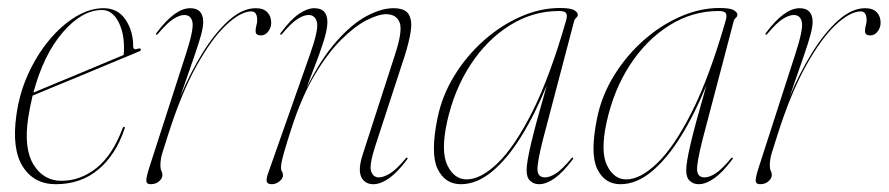

<svg xmlns="http://www.w3.org/2000/svg" viewBox="-20 -453 2222 480"><path d="M291 -130Q269.5 -66 225.8 -29.2Q182 7.5 119.5 7.5Q65 7.5 37 -36.5Q9 -80.5 21 -165.5Q28.5 -219.5 50.2 -267.5Q72 -315.5 103 -352.8Q134 -390 169.2 -411.2Q204.5 -432.5 239 -432.5Q274.5 -432.5 293.8 -404Q313 -375.5 313 -337Q313 -326.5 326 -331.5Q330.5 -333 332 -330Q333 -327 329 -325Q326 -323.5 304 -314.5Q282 -305.5 249.2 -291.8Q216.5 -278 180.2 -263Q144 -248 112.2 -235Q80.5 -222 61.5 -214Q55 -187 50.5 -158.5Q39 -81.5 64 -41.2Q89 -1 133.5 -1Q181 -1 221 -32.8Q261 -64.5 286 -131Q287.5 -136 290 -136Q293.5 -136 291 -130ZM235 -428Q185 -428 137 -372.2Q89 -316.5 63.5 -221.5Q84 -230 117 -243.8Q150 -257.5 185.5 -272.2Q221 -287 249.5 -299Q278 -311 289 -315.5Q290 -321 290 -334Q290 -373.5 274.8 -400.8Q259.5 -428 235 -428ZM287 -310Q287 -310 287 -310.5Z M370.5 -366.5Q369 -368 371.5 -371Q417.5 -432.5 455.5 -432.5Q488 -432.5 488 -398Q488 -385.5 482.8 -366Q477.5 -346.5 465 -310.2Q452.5 -274 430.5 -211Q455 -270 486.2 -320.5Q517.5 -371 551.8 -401.8Q586 -432.5 619.5 -432.5Q638.5 -432.5 648.2 -422.5Q658 -412.5 658 -396Q658 -384 650.5 -374.2Q643 -364.5 632.5 -364.5Q619 -364.5 619 -375Q619 -383 621 -389.5Q623 -396 623 -402.5Q623 -424.5 608.5 -424.5Q582 -424.5 545.8 -390.8Q509.5 -357 471 -287.8Q432.5 -218.5 399 -112Q391.5 -88 386.2 -71.8Q381 -55.5 381 -39Q381 -30.5 383.5 -25.8Q386 -21 386 -15.5Q386 -7 377.8 0.2Q369.5 7.5 356.5 7.5Q345.5 7.5 345.8 -2.2Q346 -12 353.5 -35L445 -318.5Q464.5 -378.5 461.2 -397Q458 -415.5 440.5 -415.5Q429.5 -415.5 414 -406Q398.5 -396.5 375 -368.5Q372 -365 370.5 -366.5Z M681 -366.5Q679.5 -368 682 -371Q706 -403.5 727 -418Q748 -432.5 766 -432.5Q798.5 -432.5 798.5 -397.5Q798.5 -379 788.2 -347.2Q778 -315.5 765.5 -283.8Q753 -252 746.5 -233.5Q782 -305.5 820.8 -349.2Q859.5 -393 896.5 -412.8Q933.5 -432.5 963.5 -432.5Q993 -432.5 1002 -416.8Q1011 -401 1006.8 -374Q1002.5 -347 991.5 -312.5L919 -90.5Q902.5 -40 907.8 -24.8Q913 -9.5 927 -9.5Q938.5 -9.5 954.5 -19Q970.5 -28.5 994 -56.5Q996.5 -60 998.5 -58.5Q1000 -57 997.5 -54Q973.5 -22 952.5 -7.2Q931.5 7.5 913.5 7.5Q891.5 7.5 883 -11Q874.5 -29.5 887 -67.5L968.5 -319.5Q987 -376.5 979 -397Q971 -417.5 945 -417.5Q926 -417.5 896.5 -402.5Q867 -387.5 833.2 -354Q799.5 -320.5 766.8 -265.8Q734 -211 708.5 -131.5Q696.5 -94.5 691 -75.2Q685.5 -56 684 -47.5Q682.5 -39 682.5 -33.5Q682.5 -27.5 685 -24Q687.5 -20.5 687.5 -14.5Q687.5 -7 678.8 0.2Q670 7.5 659.5 7.5Q648 7.5 646.8 0Q645.5 -7.5 650.5 -20.5L755.5 -318.5Q776.5 -378 772.5 -396.8Q768.5 -415.5 751 -415.5Q740 -415.5 724.5 -406Q709 -396.5 685.5 -368.5Q682.5 -365 681 -366.5Z M1338 -106.5Q1322.5 -46 1323.8 -27.8Q1325 -9.5 1342.5 -9.5Q1354 -9.5 1369.2 -19Q1384.5 -28.5 1408 -56.5Q1410.5 -60 1412.5 -58.5Q1414 -57 1411.5 -54Q1387.5 -22 1366.5 -7.2Q1345.5 7.5 1327.5 7.5Q1314.5 7.5 1305.5 -0.8Q1296.5 -9 1296.5 -27.5Q1296.5 -47 1307.8 -94.8Q1319 -142.5 1347 -239.5Q1317.5 -167.5 1283 -111.8Q1248.5 -56 1210.2 -24.2Q1172 7.5 1132 7.5Q1092.5 7.5 1074 -30.8Q1055.5 -69 1074 -159Q1085.5 -214.5 1116 -264Q1146.5 -313.5 1189.2 -351.5Q1232 -389.5 1281.2 -411.2Q1330.5 -433 1379.5 -433Q1406.5 -433 1415.5 -427.5Q1424.5 -422 1424.5 -416.5Q1424.5 -412 1420.5 -408.5Q1416.5 -405 1415.5 -401ZM1097.5 -147.5Q1081.5 -73.5 1098.8 -39Q1116 -4.5 1146.5 -4.5Q1182 -4.5 1224.5 -45.5Q1267 -86.5 1311 -174Q1355 -261.5 1395 -401Q1399 -414 1395.5 -419.8Q1392 -425.5 1377.5 -425.5Q1312 -425.5 1254.8 -389.8Q1197.5 -354 1156.5 -291.5Q1115.5 -229 1097.5 -147.5Z M1737 -106.5Q1721.5 -46 1722.8 -27.8Q1724 -9.5 1741.5 -9.5Q1753 -9.5 1768.2 -19Q1783.5 -28.5 1807 -56.5Q1809.5 -60 1811.5 -58.5Q1813 -57 1810.5 -54Q1786.5 -22 1765.5 -7.2Q1744.5 7.5 1726.5 7.5Q1713.5 7.5 1704.5 -0.8Q1695.5 -9 1695.5 -27.5Q1695.5 -47 1706.8 -94.8Q1718 -142.5 1746 -239.5Q1716.5 -167.5 1682 -111.8Q1647.5 -56 1609.2 -24.2Q1571 7.5 1531 7.5Q1491.5 7.5 1473 -30.8Q1454.5 -69 1473 -159Q1484.5 -214.5 1515 -264Q1545.5 -313.5 1588.2 -351.5Q1631 -389.5 1680.2 -411.2Q1729.5 -433 1778.5 -433Q1805.5 -433 1814.5 -427.5Q1823.5 -422 1823.5 -416.5Q1823.5 -412 1819.5 -408.5Q1815.5 -405 1814.5 -401ZM1496.5 -147.5Q1480.5 -73.5 1497.8 -39Q1515 -4.5 1545.5 -4.5Q1581 -4.5 1623.5 -45.5Q1666 -86.5 1710 -174Q1754 -261.5 1794 -401Q1798 -414 1794.5 -419.8Q1791 -425.5 1776.5 -425.5Q1711 -425.5 1653.8 -389.8Q1596.5 -354 1555.5 -291.5Q1514.5 -229 1496.5 -147.5Z M1894 -366.5Q1892.5 -368 1895 -371Q1941 -432.5 1979 -432.5Q2011.5 -432.5 2011.5 -398Q2011.5 -385.5 2006.2 -366Q2001 -346.5 1988.5 -310.2Q1976 -274 1954 -211Q1978.5 -270 2009.8 -320.5Q2041 -371 2075.2 -401.8Q2109.5 -432.5 2143 -432.5Q2162 -432.5 2171.8 -422.5Q2181.5 -412.5 2181.5 -396Q2181.5 -384 2174 -374.2Q2166.5 -364.5 2156 -364.5Q2142.5 -364.5 2142.5 -375Q2142.5 -383 2144.5 -389.5Q2146.5 -396 2146.5 -402.5Q2146.5 -424.5 2132 -424.5Q2105.5 -424.5 2069.2 -390.8Q2033 -357 1994.5 -287.8Q1956 -218.5 1922.5 -112Q1915 -88 1909.8 -71.8Q1904.5 -55.5 1904.5 -39Q1904.5 -30.5 1907 -25.8Q1909.5 -21 1909.5 -15.5Q1909.5 -7 1901.2 0.2Q1893 7.5 1880 7.5Q1869 7.5 1869.2 -2.2Q1869.5 -12 1877 -35L1968.5 -318.5Q1988 -378.5 1984.8 -397Q1981.5 -415.5 1964 -415.5Q1953 -415.5 1937.5 -406Q1922 -396.5 1898.5 -368.5Q1895.5 -365 1894 -366.5Z"/></svg>

Font: Fraunces 144pt Thin
Style: Italic
Weight: 100
Italic angle: -16°
Version: Version 1.000;[b76b70a41]